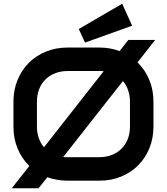

<svg xmlns="http://www.w3.org/2000/svg" viewBox="-20 -967 901 1038"><path d="M723.6 -629.9Q763.7 -590.8 786.6 -536.6Q809.6 -482.4 809.6 -417V-283.2Q809.6 -219.2 787.6 -165.5Q765.6 -111.8 726.6 -72.8Q687.5 -33.7 634 -12Q580.6 9.8 517.6 9.8H345.7Q316.4 9.8 288.8 4.9Q261.2 0 235.8 -8.8L188.5 50.8H43.5L138.7 -69.8Q97.7 -109.4 75.2 -163.6Q52.7 -217.8 52.7 -283.2V-417Q52.7 -481 75 -534.9Q97.2 -588.9 136.2 -627.7Q175.3 -666.5 229 -688.2Q282.7 -710 345.7 -710H517.6Q546.9 -710 574.2 -705.1Q601.6 -700.2 626.5 -690.9L673.8 -751H818.8ZM682.6 -417Q682.6 -450.7 672.6 -479.2Q662.6 -507.8 644.5 -528.8L321.8 -118.2Q327.6 -117.2 333.3 -117.2Q338.9 -117.2 345.7 -117.2H516.6Q553.7 -117.2 584.2 -129.2Q614.7 -141.1 636.7 -162.8Q658.7 -184.6 670.7 -215.1Q682.6 -245.6 682.6 -283.2ZM179.7 -283.2Q179.7 -248 189.7 -220.2Q199.7 -192.4 217.8 -170.9L540.5 -582Q534.7 -583 529.3 -583Q523.9 -583 517.6 -583H345.7Q308.6 -583 278.1 -571Q247.6 -559.1 225.6 -537.4Q203.6 -515.6 191.7 -485.1Q179.7 -454.6 179.7 -417ZM694.3 -828.1 439.5 -736.8 405.8 -810.1 640.6 -946.8Z"/></svg>

Font: Audiowide
Style: Regular
Weight: 400
Designer: Astigmatic (AOETI)
Foundry: Astigmatic (AOETI)
Version: Version 1.002